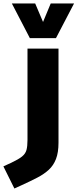

<svg xmlns="http://www.w3.org/2000/svg" viewBox="-65 -809 448 1109"><path d="M18.1 279.8 -45.4 151.9 0.5 130.9Q42 111.3 62 95.2Q82 79.1 87.9 57.4Q93.8 35.6 93.8 -0.5V-528.3H272.9V15.6Q272.9 71.8 258.5 109.1Q244.1 146.5 216.8 171.6Q189.5 196.8 150.4 217Q111.3 237.3 62 259.8ZM107.4 -588.9 3.4 -789.1H138.2L183.6 -682.1L228 -789.1H362.8L258.3 -588.9Z"/></svg>

Font: Comme ExtraBold
Style: Regular
Weight: 800
Version: Version 1.000;gftools[0.9.27]